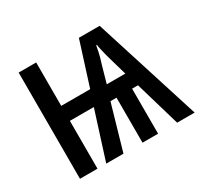

<svg xmlns="http://www.w3.org/2000/svg" viewBox="-119 -692 884 844"><g transform="rotate(-30 323.0 -269.5)"><path d="M474.1 -539.1 645 0H556.2L489.3 -228.5H459.5V0H380.4V-228.5H349.6L283.7 0H196.3L273.4 -242.7H151.9V0H63V-539.1H151.9V-318.8H298.8L368.7 -539.1ZM421.9 -472.2H418Q415.5 -458.5 412.8 -444.8Q410.2 -431.2 406.2 -417.2Q402.3 -403.3 397.5 -388.7L372.6 -300.8H466.8L441.4 -389.2Q438.5 -398.4 434.3 -414.6Q430.2 -430.7 426.5 -446.8Q422.9 -462.9 421.9 -472.2Z"/></g></svg>

Font: Open Sans Condensed Medium
Style: Regular
Weight: 500
Width: 3
Designer: Monotype Design Team
Foundry: Monotype Imaging Inc.
Version: Version 3.000